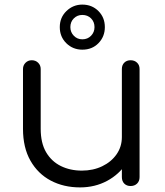

<svg xmlns="http://www.w3.org/2000/svg" viewBox="-20 -809 717 835"><path d="M328 6Q257 6 201 -23.5Q145 -53 112.5 -110Q80 -167 80 -249V-509Q80 -525 91 -536Q102 -547 118 -547Q135 -547 146 -536Q157 -525 157 -509V-249Q157 -187 180.5 -147Q204 -107 244.5 -87Q285 -67 336 -67Q385 -67 424.5 -86Q464 -105 487 -138Q510 -171 510 -213H565Q562 -150 530.5 -100.5Q499 -51 446 -22.5Q393 6 328 6ZM548 0Q531 0 520.5 -10.5Q510 -21 510 -39V-509Q510 -526 520.5 -536.5Q531 -547 548 -547Q565 -547 576 -536.5Q587 -526 587 -509V-39Q587 -21 576 -10.5Q565 0 548 0ZM338 -593Q297 -593 268.5 -621Q240 -649 240 -691Q240 -733 269 -761Q298 -789 338 -789Q380 -789 408 -761Q436 -733 436 -691Q436 -650 408.5 -621.5Q381 -593 338 -593ZM338 -638Q361 -638 376 -653.5Q391 -669 391 -691Q391 -714 376 -729Q361 -744 338 -744Q316 -744 301 -729Q286 -714 286 -691Q286 -669 301 -653.5Q316 -638 338 -638Z"/></svg>

Font: Comfortaa
Style: Regular
Weight: 400
Designer: Johan Aakerlund
Foundry: Johan Aakerlund
Version: Version 3.104; ttfautohint (v1.8.1.43-b0c9)